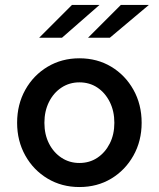

<svg xmlns="http://www.w3.org/2000/svg" viewBox="-20 -744 640 774"><path d="M300 10Q229 10 172 -24Q115 -58 82 -117Q49 -176 49 -249Q49 -323 82 -382Q115 -441 172 -475Q229 -509 300 -509Q372 -509 428.5 -475Q485 -441 518 -382Q551 -323 551 -249Q551 -176 518 -117Q485 -58 428.5 -24Q372 10 300 10ZM300 -87Q341 -87 372.5 -108Q404 -129 422.5 -165.5Q441 -202 441 -249Q441 -296 422.5 -333Q404 -370 372.5 -391Q341 -412 300 -412Q260 -412 228 -391Q196 -370 177.5 -333Q159 -296 159 -249Q159 -202 177.5 -165.5Q196 -129 228 -108Q260 -87 300 -87ZM138 -592 270 -724H381L230 -592ZM335 -592 467 -724H580L423 -592Z"/></svg>

Font: Red Hat Mono Medium
Style: Regular
Weight: 500
Monospace: yes
Designer: Pentagram, MCKL
Foundry: Pentagram, MCKL
Version: Version 1.023; ttfautohint (v1.8.3)